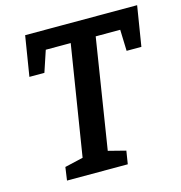

<svg xmlns="http://www.w3.org/2000/svg" viewBox="-105 -796 842 891"><g transform="rotate(-15 316.5 -351.0)"><path d="M108 0 117 -63 221 -87 203 -69 293 -632 313 -612H148L178 -636L136 -510H64L95 -702H633L602 -510H531L527 -632L550 -612H383L413 -632L324 -69L316 -87L410 -63L400 0Z"/></g></svg>

Font: Bitter Thin SemiBold
Style: Italic
Weight: 600
Italic angle: -9°
Version: Version 2.002